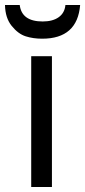

<svg xmlns="http://www.w3.org/2000/svg" viewBox="-35 -749 341 769"><path d="M173 -524V0H90V-524ZM-15 -729H44Q52 -663 136 -663Q176 -663 200 -680Q224 -697 227 -729H286Q275 -594 134 -594Q98 -594 68 -603.5Q38 -613 12 -645Q-14 -677 -15 -729Z"/></svg>

Font: ColatingCofangSans
Style: Regular
Weight: 400
Foundry: GNU
Version: Version 412.227;June 27, 2022;FontCreator 11.0.0.2412 32-bit